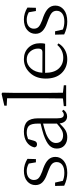

<svg xmlns="http://www.w3.org/2000/svg" viewBox="746 -1588 856 2387"><g transform="rotate(-90 1173.5 -395.0)"><path d="M232.4 -298.8 275.4 -284.2Q350.6 -255.9 383.3 -220.2Q416 -184.6 416 -133.8Q416 -70.3 364.3 -28.3Q312.5 13.7 216.8 13.7Q136.7 13.7 57.6 -24.4L54.7 -137.7H96.7L118.2 -42Q160.2 -22.5 217.8 -22.5Q283.2 -22.5 317.4 -48.8Q351.6 -75.2 351.6 -118.2Q351.6 -154.3 327.6 -176.8Q303.7 -199.2 245.1 -220.7L196.3 -239.3Q131.8 -262.7 98.6 -296.4Q65.4 -330.1 65.4 -381.8Q65.4 -443.4 112.8 -484.4Q160.2 -525.4 244.1 -525.4Q320.3 -525.4 391.6 -481.4L388.7 -376H348.6L333 -464.8Q287.1 -490.2 243.2 -490.2Q187.5 -490.2 158.2 -465.8Q128.9 -441.4 128.9 -401.4Q128.9 -364.3 152.3 -342.3Q175.8 -320.3 232.4 -298.8Z M830.1 -115.2V-287.1Q772.5 -273.4 707 -251Q588.9 -204.1 588.9 -127.9Q588.9 -84 614.7 -61Q640.6 -38.1 684.6 -38.1Q718.8 -38.1 749.5 -54.7Q780.3 -71.3 830.1 -115.2ZM985.4 -51.8 1002 -34.2Q969.7 11.7 919.9 11.7Q882.8 11.7 859.9 -12.7Q836.9 -37.1 832 -81.1Q781.2 -28.3 745.1 -7.3Q709 13.7 659.2 13.7Q598.6 13.7 559.1 -20.5Q519.5 -54.7 519.5 -117.2Q519.5 -170.9 558.1 -209Q596.7 -247.1 691.4 -280.3Q758.8 -301.8 830.1 -317.4V-349.6Q830.1 -430.7 804.2 -460.4Q778.3 -490.2 716.8 -490.2Q681.6 -490.2 637.7 -473.6L617.2 -402.3Q607.4 -362.3 573.2 -362.3Q537.1 -362.3 534.2 -396.5Q549.8 -458 602.1 -491.7Q654.3 -525.4 731.4 -525.4Q815.4 -525.4 855.5 -483.9Q895.5 -442.4 895.5 -349.6V-112.3Q895.5 -66.4 906.7 -47.9Q918 -29.3 941.4 -29.3Q962.9 -29.3 985.4 -51.8Z M1213.9 -40 1306.6 -29.3V0H1046.9V-29.3L1142.6 -40Q1144.5 -157.2 1144.5 -226.6V-734.4L1052.7 -739.3V-768.6L1199.2 -802.7L1214.8 -794.9L1211.9 -640.6V-226.6Q1211.9 -157.2 1213.9 -40Z M1461.9 -295.9 1715.8 -294.9Q1742.2 -294.9 1752.4 -308.1Q1762.7 -321.3 1762.7 -347.7Q1762.7 -405.3 1725.1 -447.8Q1687.5 -490.2 1627 -490.2Q1563.5 -490.2 1516.1 -438Q1468.8 -385.7 1461.9 -295.9ZM1822.3 -261.7H1460.9Q1461.9 -149.4 1513.7 -92.8Q1565.4 -36.1 1648.4 -36.1Q1743.2 -36.1 1807.6 -110.4L1827.1 -95.7Q1796.9 -43.9 1745.6 -15.1Q1694.3 13.7 1630.9 13.7Q1525.4 13.7 1457.5 -56.6Q1389.6 -127 1389.6 -253.9Q1389.6 -374 1460.4 -449.7Q1531.2 -525.4 1630.9 -525.4Q1719.7 -525.4 1774.4 -468.8Q1829.1 -412.1 1829.1 -322.3Q1829.1 -282.2 1822.3 -261.7Z M2113.3 -298.8 2156.2 -284.2Q2231.4 -255.9 2264.2 -220.2Q2296.9 -184.6 2296.9 -133.8Q2296.9 -70.3 2245.1 -28.3Q2193.4 13.7 2097.7 13.7Q2017.6 13.7 1938.5 -24.4L1935.5 -137.7H1977.5L1999 -42Q2041 -22.5 2098.6 -22.5Q2164.1 -22.5 2198.2 -48.8Q2232.4 -75.2 2232.4 -118.2Q2232.4 -154.3 2208.5 -176.8Q2184.6 -199.2 2126 -220.7L2077.1 -239.3Q2012.7 -262.7 1979.5 -296.4Q1946.3 -330.1 1946.3 -381.8Q1946.3 -443.4 1993.7 -484.4Q2041 -525.4 2125 -525.4Q2201.2 -525.4 2272.5 -481.4L2269.5 -376H2229.5L2213.9 -464.8Q2168 -490.2 2124 -490.2Q2068.4 -490.2 2039.1 -465.8Q2009.8 -441.4 2009.8 -401.4Q2009.8 -364.3 2033.2 -342.3Q2056.6 -320.3 2113.3 -298.8Z"/></g></svg>

Font: GenYoMin TW TTF Light
Style: Regular
Weight: 300
Version: Version 1.300